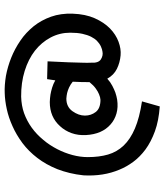

<svg xmlns="http://www.w3.org/2000/svg" viewBox="40 -750 717 838"><g transform="rotate(-90 399.0 -330.5)"><path d="M758.8 -372.1Q756.8 -316.4 738.8 -275.9Q720.7 -235.4 694.3 -209.5Q667.5 -183.6 636.2 -172.1Q605 -160.6 577.1 -163.1Q544.9 -166 517.8 -179.4Q490.7 -192.9 475.1 -221.2Q460 -207.5 443.8 -199.2Q427.7 -190.9 414.6 -186Q406.7 -183.6 398.9 -181.4Q391.1 -179.2 383.8 -178.2Q350.6 -173.3 323 -181.2Q295.4 -189 275.4 -207Q232.9 -244.1 229 -314Q227.1 -348.1 237.5 -377.2Q248 -406.2 267.6 -427.2Q307.6 -472.2 373 -472.2Q389.6 -471.7 405.8 -469.2Q419.9 -466.8 436.3 -461.9Q452.6 -457 467.8 -448.2L473.1 -483.9L550.8 -481.9Q547.9 -428.2 546.6 -391.8Q545.4 -355.5 544.9 -333Q543.9 -306.6 544.9 -291Q543 -259.8 559.3 -249.3Q575.7 -238.8 592.8 -242.2Q602.5 -243.2 615.5 -249Q628.4 -254.9 641.1 -267.1Q649.4 -275.4 658.2 -292Q666 -307.6 670.9 -329.8Q675.8 -352.1 675.8 -382.8Q675.8 -428.7 655 -468.3Q634.3 -507.8 597.2 -537.1Q560.1 -565.9 508.8 -581.8Q457.5 -597.7 397 -597.2Q357.9 -596.2 324.7 -584.5Q256.3 -559.6 208 -500.5Q195.8 -486.3 185.8 -470.9Q175.8 -455.6 167.5 -439.5Q150.9 -407.2 141.8 -373Q132.8 -338.9 132.8 -306.2Q132.8 -256.8 144 -218Q155.3 -179.2 183.1 -149.9Q210.9 -120.6 257.8 -100.6Q304.7 -80.6 376 -69.8L354 7.8Q291.5 3.4 245.4 -13.4Q199.2 -30.3 166 -54.7Q133.3 -79.1 111.8 -108.4Q90.3 -137.7 78.1 -168Q48.3 -238.3 53.2 -325.2Q56.6 -356.9 63.5 -385.3Q70.3 -413.6 80.1 -439Q100.1 -488.8 129.2 -526.6Q158.2 -564.5 193.8 -591.3Q231 -618.7 267.6 -634.8Q305.2 -651.9 342.3 -659.9Q379.4 -668 412.1 -668.9Q445.8 -670.4 487.3 -663.6Q527.3 -656.2 566.4 -640.6Q605.5 -625 641.1 -600.6Q659.2 -588.4 674.6 -574Q689.9 -559.6 703.6 -543Q730.5 -509.3 745.6 -466.8Q760.7 -424.3 758.8 -372.1ZM460 -298.8Q460 -315.9 460.4 -334.2Q460.9 -352.5 461.9 -372.1Q449.2 -382.3 436.3 -388.2Q423.3 -394 412.6 -396.5Q401.9 -398.9 388.2 -399.9Q352.1 -399.9 333 -373Q314 -346.2 314 -318.8Q314 -292 329.8 -271.5Q345.7 -251 382.8 -251Q393.6 -251.5 407.2 -257.3Q418.5 -261.7 432.1 -271.5Q445.8 -281.2 460 -298.8Z"/></g></svg>

Font: Preahvihear
Style: Regular
Weight: 400
Designer: Danh Hong
Version: Version 8.002; ttfautohint (v1.8.3)